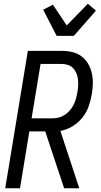

<svg xmlns="http://www.w3.org/2000/svg" viewBox="-20 -1007 540 1027"><path d="M323 0 222 -304H137L87 0H8L129 -735H310Q339 -735 366.5 -728.5Q394 -722 415.5 -706Q437 -690 451 -666.5Q465 -643 471 -616Q477 -589 476.5 -560Q476 -531 471 -502Q465 -469 453.5 -436.5Q442 -404 419.5 -376.5Q397 -349 366 -330.5Q335 -312 303 -307L404 0ZM261 -374Q278 -374 295 -378.5Q312 -383 327 -393Q342 -403 354 -417Q366 -431 374 -447Q382 -463 386.5 -480Q391 -497 394 -513Q397 -531 398 -548.5Q399 -566 397 -583Q395 -600 388.5 -615.5Q382 -631 371 -642.5Q360 -654 344 -659.5Q328 -665 310 -665H197L149 -374ZM283 -815 211 -955 263 -982 337 -871 450 -987 493 -950 375 -815Z"/></svg>

Font: Iosevka
Style: Italic
Weight: 400
Italic angle: -9°
Monospace: yes
Designer: Belleve Invis
Foundry: Belleve Invis
Version: Version 32.5.0; ttfautohint (v1.8.4)